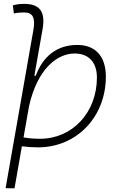

<svg xmlns="http://www.w3.org/2000/svg" viewBox="-20 -763 626 1007"><path d="M179.7 9.8C382.3 9.8 535.2 -149.9 535.2 -361.3C535.2 -467.3 480.5 -527.3 385.7 -527.3C272.5 -527.3 202.6 -460.9 167.5 -365.7H160.2L203.1 -608.9C219.2 -698.7 191.4 -742.7 106.9 -742.7C86.9 -742.7 66.9 -740.7 47.4 -734.9L52.7 -692.4C70.3 -696.3 88.4 -697.8 106 -697.8C154.3 -697.8 166 -667.5 154.8 -604L9.3 224.1L56.2 224.6L94.7 4.4C123 7.8 151.4 9.8 179.7 9.8ZM103.5 -42.5 132.3 -206.1C175.3 -399.4 278.3 -482.4 371.1 -482.4C445.3 -482.4 488.3 -436.5 488.3 -356.4C488.3 -173.3 359.9 -35.2 190.4 -35.2C155.3 -35.2 124.5 -38.1 103.5 -42.5Z"/></svg>

Font: Cascadia Code PL ExtraLight
Style: Italic
Weight: 200
Italic angle: -10°
Monospace: yes
Designer: Aaron Bell
Foundry: Saja Typeworks
Version: Version 2404.023